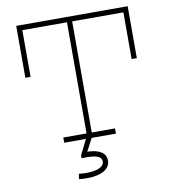

<svg xmlns="http://www.w3.org/2000/svg" viewBox="-97 -784 976 1089"><g transform="rotate(-10 391.0 -239.5)"><path d="M70 -700V-401H100V-670H357V-30H223V0H348L305 87V104C383 100 420 111 420 143C420 180 358 198 274 188L270 218C374 230 450 202 450 143C450 83 384 74 343 73L381 0H521V-30H387V-670H682V-401H712V-700Z"/></g></svg>

Font: Space Cowgirl Thin
Style: Regular
Weight: 100
Designer: Valery Marier
Foundry: Valery Marier
Version: Version 1.000;hotconv 1.0.109;makeotfexe 2.5.65596